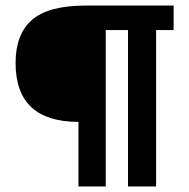

<svg xmlns="http://www.w3.org/2000/svg" viewBox="-20 -670 680 690"><path d="M604 -650V-562H541V0H440V-562H360V0H262V-232Q36 -232 36 -444Q36 -547 95 -598.5Q154 -650 288 -650Z"/></svg>

Font: ArsenalBold
Style: Bold
Weight: 700
Designer: Andrij Shevchenko
Foundry: Stairsfor.com
Version: Version 1.000